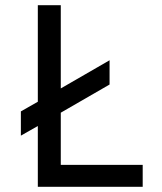

<svg xmlns="http://www.w3.org/2000/svg" viewBox="-20 -716 620 736"><path d="M527 -84V0H125V-233L60 -196V-289L125 -326V-696H213V-377L400 -485V-392L213 -284V-84Z"/></svg>

Font: Amiko
Style: Regular
Weight: 400
Designer: Pablo Impallari, Rodrigo Fuenzalida, Andres Torresi
Foundry: Impallari Type
Version: Version 1.001; ttfautohint (v1.3)